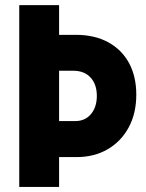

<svg xmlns="http://www.w3.org/2000/svg" viewBox="-20 -740 579 760"><path d="M184.1 -118.2V-260.7H276.4Q316.4 -260.3 339.8 -288.1Q363.3 -315.9 363.3 -360.4Q363.3 -405.8 338.9 -432.6Q314.5 -459.5 271.5 -460H184.1V-602.1H280.3Q355 -602.1 408.7 -572.5Q462.4 -543 491 -490Q519.5 -437 519.5 -365.2Q519.5 -291.5 489.5 -235.8Q459.5 -180.2 406.2 -149.2Q353 -118.2 283.2 -118.2ZM56.2 0V-719.7H213.9V0Z"/></svg>

Font: Reddit Sans Condensed ExtraBold
Style: Regular
Weight: 800
Designer: Stephen Hutchings
Foundry: Reddit
Version: Version 1.014